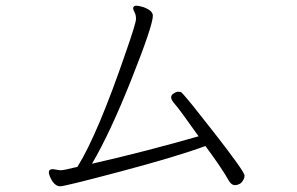

<svg xmlns="http://www.w3.org/2000/svg" viewBox="-20 -673 1040 672"><path d="M446 -643Q446 -653 456.5 -653Q467 -653 482 -648Q515 -636 515 -618Q515 -584 440.5 -396.5Q366 -209 302 -100Q487 -142 675 -196Q607 -292 593 -307.5Q579 -323 579 -332.5Q579 -342 590 -347Q597 -352 604.5 -352Q612 -352 615.5 -349Q619 -346 636 -326Q653 -306 677.5 -274.5Q702 -243 730 -208Q836 -72 836 -58.5Q836 -45 823 -32Q813 -25 801.5 -25Q790 -25 780 -42Q758 -82 699 -162Q602 -126 404.5 -73.5Q207 -21 191 -21Q175 -21 163 -39Q151 -59 151 -70Q151 -81 165 -81L191 -77Q203 -77 251 -89Q322 -203 420 -489Q456 -592 456 -606.5Q456 -621 451 -630Q446 -639 446 -643Z"/></svg>

Font: LXGW WenKai Light
Style: Regular
Weight: 300
Designer: LXGW / Fontworks Inc.
Foundry: LXGW / Fontworks Inc.
Version: Version 1.501; October 10, 2024